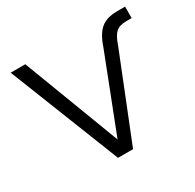

<svg xmlns="http://www.w3.org/2000/svg" viewBox="-120 -653 799 785"><g transform="rotate(-30 279.5 -260.5)"><path d="M225 0 19 -521H88L261 -66L399 -421Q417 -475 444.5 -498Q472 -521 522 -521H559V-467H533Q501 -467 484.5 -452Q468 -437 455 -398L296 0Z"/></g></svg>

Font: Raleway-v4020
Style: Regular
Weight: 400
Designer: Matt McInerney, Pablo Impallari, Rodrigo Fuenzalida
Foundry: Matt McInerney, Pablo Impallari, Rodrigo Fuenzalida
Version: Version 4.020;PS 004.020;hotconv 1.0.88;makeotf.lib2.5.64775